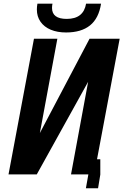

<svg xmlns="http://www.w3.org/2000/svg" viewBox="-20 -932 660 1026"><path d="M177 -881.5Q177 -896 180 -912.5H260.5Q258 -902 258 -889.5Q258 -831 336.5 -831Q426.5 -831 440 -912.5H520Q508 -834 461 -796.2Q414 -758.5 333 -758.5Q286.5 -758.5 251.2 -773.2Q216 -788 196.5 -815.8Q177 -843.5 177 -881.5ZM161.5 -725H286.5L193 -221L458.5 -725H619.5L498.5 -81H516V1L504 74H439L452 1V0H359.5L451 -495L176.5 0H25.5Z"/></svg>

Font: JuliaMono
Style: Bold Italic
Weight: 700
Italic angle: -9°
Monospace: yes
Designer: cormullion
Foundry: corm
Version: Version 0.057; ttfautohint (v1.8.4)